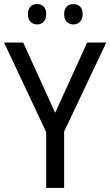

<svg xmlns="http://www.w3.org/2000/svg" viewBox="-20 -923 542 943"><path d="M117 -854C117 -820 137 -803 162 -803C187 -803 207 -820 207 -854C207 -888 187 -903 162 -903C137 -903 117 -888 117 -854ZM295 -854C295 -820 315 -803 340 -803C365 -803 386 -820 386 -854C386 -888 365 -903 340 -903C316 -903 295 -888 295 -854ZM251 -369 94 -714H0L207 -274V0H295V-277L502 -714H408Z"/></svg>

Font: Noto Sans Myanmar UI SemiCondensed
Style: Regular
Weight: 400
Width: 4
Designer: Monotype Design Team
Foundry: Monotype Imaging Inc.
Version: Version 2.103